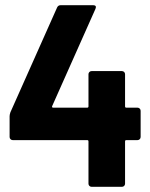

<svg xmlns="http://www.w3.org/2000/svg" viewBox="-20 -720 580 740"><path d="M522 -293V-192Q522 -187 518.5 -183.5Q515 -180 510 -180H467Q462 -180 462 -175V-12Q462 -7 458.5 -3.5Q455 0 450 0H333Q328 0 324.5 -3.5Q321 -7 321 -12V-175Q321 -180 316 -180H29Q24 -180 20.5 -183.5Q17 -187 17 -192V-272Q17 -278 20 -287L200 -691Q204 -700 214 -700H339Q346 -700 348.5 -696.5Q351 -693 348 -686L181 -311Q180 -309 181 -307Q182 -305 184 -305H316Q321 -305 321 -310V-434Q321 -439 324.5 -442.5Q328 -446 333 -446H450Q455 -446 458.5 -442.5Q462 -439 462 -434V-310Q462 -305 467 -305H510Q515 -305 518.5 -301.5Q522 -298 522 -293Z"/></svg>

Font: Amber EN
Style: Bold
Weight: 700
Designer: Jeremy Tribby
Foundry: Tribby Type
Version: Version 1.408 November 24, 2021